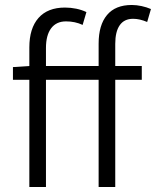

<svg xmlns="http://www.w3.org/2000/svg" viewBox="-20 -747 623 767"><path d="M511.7 -671.9Q476.1 -671.9 458.3 -646.2Q440.4 -620.6 440.4 -571.8V-483.4H546.4V-428.2H440.4V0H374V-428.2H163.6V0H97.2V-428.2H31.7V-479L97.2 -483.4V-557.6Q97.2 -633.8 133.8 -675.3Q170.4 -716.8 239.7 -716.8Q262.2 -716.8 284.7 -712.2Q307.1 -707.5 325.2 -698.7L310.1 -647.5Q279.8 -661.6 243.7 -661.6Q205.1 -661.6 184.3 -634Q163.6 -606.4 163.6 -555.2V-483.4H374V-572.8Q374 -647 407.5 -687Q440.9 -727.1 506.3 -727.1Q525.4 -727.1 545.7 -722.7Q565.9 -718.3 583 -710.9L567.9 -659.2Q538.1 -671.9 511.7 -671.9Z"/></svg>

Font: Varta
Style: Light
Weight: 300
Designer: Joana Correia, Viktoriya Grabowska, Eben Sorkin
Foundry: Sorkin Type
Version: Version 1.002; ttfautohint (v1.3) -l 8 -r 24 -G 200 -x 12 -H